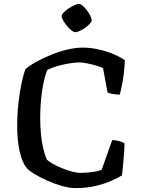

<svg xmlns="http://www.w3.org/2000/svg" viewBox="-20 -964 724 984"><path d="M367 0Q336 0 297.5 -11Q259 -22 222 -38.5Q185 -55 157 -72Q129 -89 118 -102Q94 -129 81 -187Q68 -245 68 -318Q68 -378 74.5 -436Q81 -494 91 -540.5Q101 -587 111 -610Q134 -630 169 -649Q204 -668 245 -684.5Q286 -701 327 -710.5Q368 -720 404 -720Q445 -720 486.5 -710.5Q528 -701 563 -686Q598 -671 620 -655Q617 -593 608.5 -546.5Q600 -500 594 -479Q568 -480 553 -483.5Q538 -487 531 -490L508 -615Q494 -622 471 -628.5Q448 -635 425.5 -639.5Q403 -644 387 -644Q365 -644 334.5 -639Q304 -634 274 -625.5Q244 -617 223 -606Q211 -578 202.5 -537Q194 -496 190 -450Q186 -404 186 -361Q186 -317 190 -276Q194 -235 202 -201.5Q210 -168 220 -146Q229 -137 250 -125Q271 -113 296.5 -102.5Q322 -92 347.5 -85Q373 -78 392 -78Q410 -78 431 -80Q452 -82 471 -85.5Q490 -89 501 -94L555 -246Q575 -246 592 -240.5Q609 -235 618 -230Q618 -205 615.5 -175Q613 -145 610.5 -116Q608 -87 605 -65Q586 -53 551 -37.5Q516 -22 469.5 -11Q423 0 367 0ZM365 -799Q358 -799 346 -808.5Q334 -818 323 -831.5Q312 -845 304 -858.5Q296 -872 296 -881Q296 -889 306.5 -900Q317 -911 332 -921Q347 -931 361.5 -937.5Q376 -944 385 -944Q393 -944 404 -934.5Q415 -925 425.5 -911Q436 -897 443 -883Q450 -869 450 -860Q450 -853 440.5 -842.5Q431 -832 417 -822Q403 -812 389 -805.5Q375 -799 365 -799Z"/></svg>

Font: Texturina 12pt Medium
Style: Regular
Weight: 500
Designer: Guillermo Torres Carreño
Foundry: Omnibus-Type
Version: Version 1.002